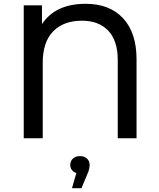

<svg xmlns="http://www.w3.org/2000/svg" viewBox="-20 -728 838 1011"><path d="M628 -632C580.7 -682.7 515 -708 431 -708C325 -708 248.3 -672.3 201 -601V-700H105V0H205V-397C205 -470.3 223.3 -525.7 260 -563C296.7 -600.3 347 -619 411 -619C470.3 -619 516.7 -601.5 550 -566.5C583.3 -531.5 600 -480 600 -412V0H699V-415C699 -509 675.3 -581.3 628 -632ZM438 107C428.7 98.3 416.3 94 401 94C385.7 94 373.3 98.3 364 107C354.7 115.7 350 126.7 350 140C350 150.7 352.8 159.7 358.5 167C364.2 174.3 372 179.7 382 183L359 263H409L439 191C447.7 173 452 156 452 140C452 126.7 447.3 115.7 438 107Z"/></svg>

Font: ICO Headline
Style: Regular
Weight: 500
Designer: Julieta Ulanovsky
Foundry: Julieta Ulanovsky
Version: Version 7.200